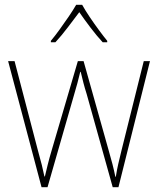

<svg xmlns="http://www.w3.org/2000/svg" viewBox="-20 -783 662 804"><path d="M343 -389Q335 -414 329.5 -435.5Q324 -457 318 -482H316Q310 -457 304 -434.5Q298 -412 291 -389L179 1H154L14 -527H41L138 -156Q149 -117 155 -92.5Q161 -68 166 -44H168Q173 -65 179.5 -92Q186 -119 198 -159L306 -527H330L434 -157Q444 -123 451 -95.5Q458 -68 463 -43H465Q470 -74 475 -95.5Q480 -117 489 -154L582 -527H608L476 1H452ZM324 -763Q336 -741 355.5 -712Q375 -683 395 -656Q415 -629 429 -612V-606H410Q385 -633 358.5 -668Q332 -703 312 -732Q291 -704 264 -668.5Q237 -633 212 -606H193V-612Q209 -631 229 -658.5Q249 -686 268 -714Q287 -742 299 -763Z"/></svg>

Font: Noto Sans Telugu SemiCondensed Thin
Style: Regular
Weight: 100
Width: 4
Designer: Jelle Bosma - Monotype Design Team
Foundry: Monotype Imaging Inc.
Version: Version 2.005; ttfautohint (v1.8.4.7-5d5b)